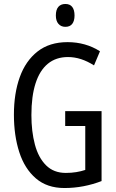

<svg xmlns="http://www.w3.org/2000/svg" viewBox="-20 -936 585 966"><path d="M308 -377H491V-25Q447 -8 400 1Q353 10 304 10Q217 10 160.5 -38.5Q104 -87 77 -170.5Q50 -254 50 -359Q50 -466 79.5 -548Q109 -630 169 -677Q229 -724 320 -724Q365 -724 406 -712.5Q447 -701 483 -678L453 -607Q420 -628 387.5 -638.5Q355 -649 322 -649Q262 -649 221 -615.5Q180 -582 159 -517Q138 -452 138 -357Q138 -275 155.5 -209Q173 -143 211.5 -104.5Q250 -66 311 -66Q339 -66 363.5 -70Q388 -74 409 -81V-302H308ZM309 -916Q332 -916 343.5 -901Q355 -886 355 -858Q355 -831 343.5 -816Q332 -801 309 -801Q287 -801 274 -816Q261 -831 261 -858Q261 -887 273.5 -901.5Q286 -916 309 -916Z"/></svg>

Font: Noto Sans Devanagari ExtraCondensed
Style: Regular
Weight: 400
Width: 2
Designer: Jelle Bosma - Monotype Design Team
Foundry: Monotype Imaging Inc.
Version: Version 2.006